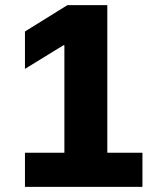

<svg xmlns="http://www.w3.org/2000/svg" viewBox="-20 -727 619 747"><path d="M77.1 -132.8H230.5V-550.8H226.6L77.1 -459V-604.5L242.2 -707H397.5V-132.8H534.2V0H77.1Z"/></svg>

Font: WEMIX Pretendard ExtraBold
Style: Regular
Weight: 800
Designer: Base glyphs from Inter by Rasmus Andersson; Hangeul glyphs from Noto Sans CJK(Source Han Sans) by Jang Soo-young and Kan
Foundry: Kil Hyung-jin
Version: Version 1.000